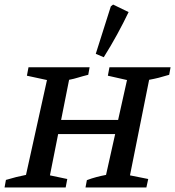

<svg xmlns="http://www.w3.org/2000/svg" viewBox="-24 -822 768 842"><path d="M-4 0 2 -33Q25 -40 47 -45.5Q69 -51 90 -55L182 -471L94 -490L101 -527H369L363 -494Q335 -487 317.5 -481.5Q300 -476 279 -472L244 -296H494L533 -471L449 -490L456 -527H724L718 -494Q692 -486 672 -481Q652 -476 630 -472L546 -53L626 -37L618 0H351L357 -32Q378 -40 399 -45.5Q420 -51 441 -55L481 -234H231L195 -53L271 -37L264 0ZM431 -571 396 -586 462 -794 472 -802 540 -769Q517 -721 490 -671.5Q463 -622 431 -571Z"/></svg>

Font: Piazzolla SC Medium
Style: Italic
Weight: 500
Italic angle: -11.3°
Designer: Juan Pablo del Peral
Foundry: Huerta Tipografica
Version: Version 1.330